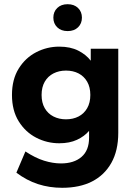

<svg xmlns="http://www.w3.org/2000/svg" viewBox="-20 -702 642 914"><path d="M37 0ZM276 192Q215 192 161 174.5Q107 157 58 120L101 19Q148 50 190 63Q232 76 270 76Q332 76 368 45Q404 14 404 -46V-79Q382 -53 346.5 -36.5Q311 -20 262 -20Q204 -20 152.5 -46.5Q101 -73 69 -124.5Q37 -176 37 -250Q37 -324 69 -375.5Q101 -427 152.5 -453.5Q204 -480 262 -480Q315 -480 352.5 -461Q390 -442 412 -413V-470H543V-70Q543 15 510 73.5Q477 132 418 162Q359 192 276 192ZM294 -134Q328 -134 354 -147.5Q380 -161 395 -187Q410 -213 410 -250Q410 -287 395 -313Q380 -339 354 -352.5Q328 -366 294 -366Q261 -366 234.5 -352.5Q208 -339 193 -313Q178 -287 178 -250Q178 -213 193 -187Q208 -161 234.5 -147.5Q261 -134 294 -134ZM302 -554Q271 -554 252.5 -572Q234 -590 234 -618Q234 -646 252.5 -664Q271 -682 302 -682Q333 -682 351.5 -664Q370 -646 370 -618Q370 -590 351.5 -572Q333 -554 302 -554Z"/></svg>

Font: Gantari
Style: Bold
Weight: 700
Designer: Anugrah Pasau
Foundry: Lafontype
Version: Version 1.000; ttfautohint (v1.6)